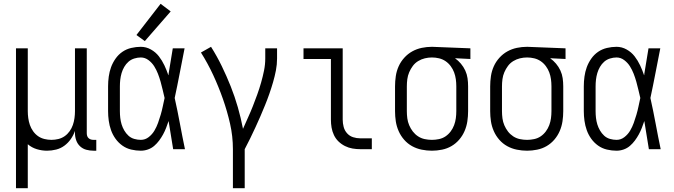

<svg xmlns="http://www.w3.org/2000/svg" viewBox="-20 -784 3540 1009"><path d="M64 205H126V-26Q147 -8 173.5 0Q200 8 227 8Q251 8 275 2Q299 -4 318.5 -18.5Q338 -33 352 -53Q366 -73 374 -96V-84Q374 -65 380.5 -46.5Q387 -28 401 -15Q415 -2 433.5 3Q452 8 472 8H486V-49H472Q464 -49 457.5 -51Q451 -53 445.5 -58Q440 -63 438 -70Q436 -77 436 -84V-530H374V-200Q374 -182 371.5 -163.5Q369 -145 363 -127.5Q357 -110 346 -94.5Q335 -79 320 -68.5Q305 -58 287 -53.5Q269 -49 250 -49Q232 -49 213.5 -53.5Q195 -58 180 -68.5Q165 -79 154 -94.5Q143 -110 137 -127.5Q131 -145 128.5 -163.5Q126 -182 126 -200V-530H64Z M720 8Q739 8 757.5 1.5Q776 -5 790.5 -17.5Q805 -30 816.5 -45.5Q828 -61 837 -77.5Q846 -94 853 -112Q860 -130 866 -148Q872 -111 878 -74Q884 -37 890 0H952Q938 -67 925.5 -134.5Q913 -202 898 -269Q912 -334 924.5 -399.5Q937 -465 950 -530H888Q882 -497 877 -463Q872 -429 866 -396V-392Q865 -391 865 -390Q865 -389 865 -388Q856 -415 844 -440.5Q832 -466 815 -488Q798 -510 773 -524Q748 -538 720 -538Q695 -538 669.5 -532Q644 -526 623 -511.5Q602 -497 587 -475.5Q572 -454 563.5 -430.5Q555 -407 551.5 -381.5Q548 -356 548 -330V-200Q548 -175 551.5 -149.5Q555 -124 563.5 -100Q572 -76 587 -55Q602 -34 623 -19Q644 -4 669.5 2Q695 8 720 8ZM720 -49Q703 -49 685.5 -54Q668 -59 655 -71Q642 -83 633 -98.5Q624 -114 619 -130.5Q614 -147 612 -164.5Q610 -182 610 -200V-330Q610 -348 612 -365.5Q614 -383 619 -400Q624 -417 633 -432.5Q642 -448 655 -459.5Q668 -471 685.5 -476.5Q703 -482 720 -482Q742 -482 760.5 -468Q779 -454 790.5 -435.5Q802 -417 810 -396.5Q818 -376 824 -354.5Q830 -333 835 -311.5Q840 -290 845 -269Q840 -247 835.5 -225Q831 -203 824.5 -181Q818 -159 810.5 -138Q803 -117 791.5 -97.5Q780 -78 761.5 -63.5Q743 -49 720 -49ZM741 -568 877 -724 824 -764 697 -600Z M1204 205H1266V0Q1281 -28 1295 -57Q1309 -86 1322.5 -115Q1336 -144 1348.5 -173Q1361 -202 1373 -231.5Q1385 -261 1395.5 -291Q1406 -321 1415 -352Q1424 -383 1430 -414Q1436 -445 1436 -477V-530H1374V-477Q1374 -445 1367.5 -413Q1361 -381 1352 -349.5Q1343 -318 1332 -287.5Q1321 -257 1309 -226.5Q1297 -196 1283.5 -166.5Q1270 -137 1257 -107Q1246 -164 1230 -220Q1214 -276 1192.5 -330Q1171 -384 1145.5 -436.5Q1120 -489 1089 -538L1036 -508Q1072 -451 1100.5 -389.5Q1129 -328 1151.5 -264Q1174 -200 1189 -134Q1204 -68 1204 0Z M1874 0H1934V-57H1874Q1854 -57 1835.5 -63Q1817 -69 1804 -83.5Q1791 -98 1786 -117Q1781 -136 1781 -155V-530H1575V-474H1719V-155Q1719 -134 1722.5 -113.5Q1726 -93 1735 -74Q1744 -55 1759 -40.5Q1774 -26 1793 -16.5Q1812 -7 1832.5 -3.5Q1853 0 1874 0Z M2250 8Q2276 8 2303 2.5Q2330 -3 2353 -16.5Q2376 -30 2393.5 -50.5Q2411 -71 2421.5 -95.5Q2432 -120 2436 -146.5Q2440 -173 2440 -200V-330Q2440 -352 2437 -373Q2434 -394 2425 -413.5Q2416 -433 2402 -449.5Q2388 -466 2371 -478L2452 -474V-530L2251 -538H2250Q2223 -538 2196.5 -532.5Q2170 -527 2146.5 -514Q2123 -501 2104.5 -480.5Q2086 -460 2075 -435.5Q2064 -411 2060 -384Q2056 -357 2056 -330V-200Q2056 -173 2060 -146.5Q2064 -120 2075 -95Q2086 -70 2104 -49.5Q2122 -29 2145.5 -16Q2169 -3 2196 2.5Q2223 8 2250 8ZM2250 -49Q2231 -49 2212 -53Q2193 -57 2177 -67.5Q2161 -78 2149.5 -93Q2138 -108 2130.5 -125.5Q2123 -143 2120.5 -162Q2118 -181 2118 -200V-330Q2118 -349 2120.5 -368Q2123 -387 2130.5 -404.5Q2138 -422 2149.5 -437.5Q2161 -453 2177.5 -463Q2194 -473 2212.5 -477.5Q2231 -482 2250 -482Q2269 -482 2287.5 -477.5Q2306 -473 2321.5 -462.5Q2337 -452 2348.5 -436.5Q2360 -421 2366.5 -403.5Q2373 -386 2375.5 -367.5Q2378 -349 2378 -330V-200Q2378 -181 2375.5 -162.5Q2373 -144 2366.5 -126.5Q2360 -109 2348.5 -93.5Q2337 -78 2321.5 -67.5Q2306 -57 2287 -53Q2268 -49 2250 -49Z M2750 8Q2776 8 2803 2.5Q2830 -3 2853 -16.5Q2876 -30 2893.5 -50.5Q2911 -71 2921.5 -95.5Q2932 -120 2936 -146.5Q2940 -173 2940 -200V-330Q2940 -352 2937 -373Q2934 -394 2925 -413.5Q2916 -433 2902 -449.5Q2888 -466 2871 -478L2952 -474V-530L2751 -538H2750Q2723 -538 2696.5 -532.5Q2670 -527 2646.5 -514Q2623 -501 2604.5 -480.5Q2586 -460 2575 -435.5Q2564 -411 2560 -384Q2556 -357 2556 -330V-200Q2556 -173 2560 -146.5Q2564 -120 2575 -95Q2586 -70 2604 -49.5Q2622 -29 2645.5 -16Q2669 -3 2696 2.5Q2723 8 2750 8ZM2750 -49Q2731 -49 2712 -53Q2693 -57 2677 -67.5Q2661 -78 2649.5 -93Q2638 -108 2630.5 -125.5Q2623 -143 2620.5 -162Q2618 -181 2618 -200V-330Q2618 -349 2620.5 -368Q2623 -387 2630.5 -404.5Q2638 -422 2649.5 -437.5Q2661 -453 2677.5 -463Q2694 -473 2712.5 -477.5Q2731 -482 2750 -482Q2769 -482 2787.5 -477.5Q2806 -473 2821.5 -462.5Q2837 -452 2848.5 -436.5Q2860 -421 2866.5 -403.5Q2873 -386 2875.5 -367.5Q2878 -349 2878 -330V-200Q2878 -181 2875.5 -162.5Q2873 -144 2866.5 -126.5Q2860 -109 2848.5 -93.5Q2837 -78 2821.5 -67.5Q2806 -57 2787 -53Q2768 -49 2750 -49Z M3220 8Q3239 8 3257.5 1.5Q3276 -5 3290.5 -17.5Q3305 -30 3316.5 -45.5Q3328 -61 3337 -77.5Q3346 -94 3353 -112Q3360 -130 3366 -148Q3372 -111 3378 -74Q3384 -37 3390 0H3452Q3438 -67 3425.5 -134.5Q3413 -202 3398 -269Q3412 -334 3424.5 -399.5Q3437 -465 3450 -530H3388Q3382 -497 3377 -463Q3372 -429 3366 -396V-392Q3365 -391 3365 -390Q3365 -389 3365 -388Q3356 -415 3344 -440.5Q3332 -466 3315 -488Q3298 -510 3273 -524Q3248 -538 3220 -538Q3195 -538 3169.5 -532Q3144 -526 3123 -511.5Q3102 -497 3087 -475.5Q3072 -454 3063.5 -430.5Q3055 -407 3051.5 -381.5Q3048 -356 3048 -330V-200Q3048 -175 3051.5 -149.5Q3055 -124 3063.5 -100Q3072 -76 3087 -55Q3102 -34 3123 -19Q3144 -4 3169.5 2Q3195 8 3220 8ZM3220 -49Q3203 -49 3185.5 -54Q3168 -59 3155 -71Q3142 -83 3133 -98.5Q3124 -114 3119 -130.5Q3114 -147 3112 -164.5Q3110 -182 3110 -200V-330Q3110 -348 3112 -365.5Q3114 -383 3119 -400Q3124 -417 3133 -432.5Q3142 -448 3155 -459.5Q3168 -471 3185.5 -476.5Q3203 -482 3220 -482Q3242 -482 3260.5 -468Q3279 -454 3290.5 -435.5Q3302 -417 3310 -396.5Q3318 -376 3324 -354.5Q3330 -333 3335 -311.5Q3340 -290 3345 -269Q3340 -247 3335.5 -225Q3331 -203 3324.5 -181Q3318 -159 3310.5 -138Q3303 -117 3291.5 -97.5Q3280 -78 3261.5 -63.5Q3243 -49 3220 -49Z"/></svg>

Font: Iosevka SS09 Light
Style: Regular
Weight: 300
Monospace: yes
Designer: Belleve Invis
Foundry: Belleve Invis
Version: Version 5.2.1; ttfautohint (v1.8.3)